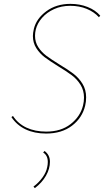

<svg xmlns="http://www.w3.org/2000/svg" viewBox="-20 -683 550 992"><path d="M414 -179Q414 -216 396 -245Q378 -274 350.5 -294.5Q323 -315 280 -341Q235 -369 210 -388Q185 -407 167.5 -434.5Q150 -462 150 -497Q150 -512 155 -534Q168 -587 219.5 -625Q271 -663 344 -663Q392 -663 432.5 -647Q473 -631 498 -602L491 -594Q467 -621 428.5 -637Q390 -653 343 -653Q297 -653 259.5 -636Q222 -619 197.5 -591Q173 -563 165 -531Q161 -515 161 -498Q161 -465 178 -439Q195 -413 220 -394.5Q245 -376 287 -350Q332 -323 359.5 -302Q387 -281 406 -250.5Q425 -220 425 -180Q425 -157 420 -137Q405 -74 352 -33.5Q299 7 218 7Q158 7 112.5 -14.5Q67 -36 39 -78L47 -84Q73 -44 117 -23.5Q161 -3 219 -3Q295 -3 345 -42Q395 -81 409 -138Q414 -157 414 -179ZM153 281Q180 261 199.5 234Q219 207 224 180Q227 167 227 154Q227 120 203 105L210 97Q238 117 238 153Q238 189 217.5 225Q197 261 160 289Z"/></svg>

Font: Ysabeau Infant Hairline
Style: Italic
Weight: 100
Italic angle: -12°
Designer: Christian Thalmann (Catharsis Fonts)
Version: Version 0.003